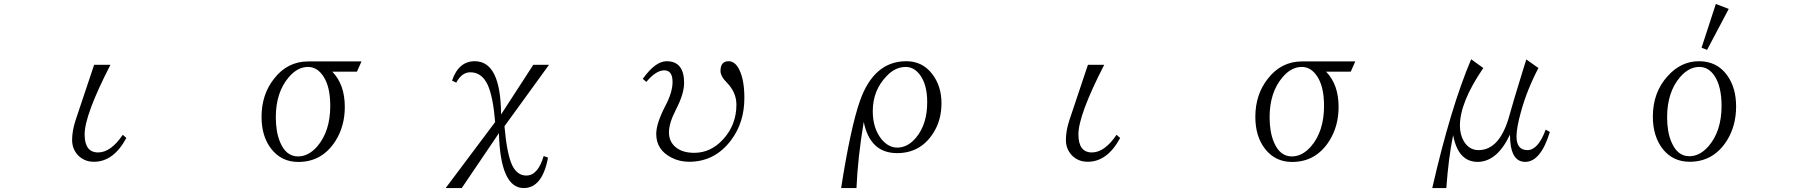

<svg xmlns="http://www.w3.org/2000/svg" viewBox="-20 -850 9040 966"><path d="M453.6 -523.9H535.6Q405.8 -271.5 405.8 -173.8Q405.8 -83 473.6 -83Q537.6 -83 597.7 -171.9L615.7 -155.8Q551.3 -36.1 452.6 -36.1Q404.3 -36.1 372.6 -68.8Q342.8 -100.6 342.8 -146Q342.8 -191.4 359.9 -244.1Z M1775.9 -489.3H1651.9Q1714.8 -424.8 1714.8 -312Q1714.8 -215.3 1668 -141.1Q1600.6 -35.2 1481 -35.2Q1396 -35.2 1344.7 -101.1Q1295.9 -163.6 1295.9 -262.2Q1295.9 -374.5 1358.9 -454.1Q1426.3 -541 1530.8 -541H1798.8ZM1529.8 -513.2Q1477.1 -513.2 1433.6 -462.4Q1367.7 -385.7 1367.7 -260.3Q1367.7 -187 1388.7 -136.2Q1418.5 -63 1479.5 -63Q1531.7 -63 1575.7 -112.8Q1641.6 -189.5 1641.6 -316.9Q1641.6 -413.6 1607.4 -465.3Q1576.2 -513.2 1529.8 -513.2Z M2222.2 96.2 2471.2 -235.8Q2460.9 -362.3 2434.1 -422.4Q2404.3 -486.3 2346.2 -486.3Q2303.2 -486.3 2275.4 -434.1L2254.4 -444.3Q2287.1 -542 2369.1 -542Q2499.5 -542 2501 -273.9L2663.1 -523.9H2742.2L2518.1 -214.8Q2530.3 -74.7 2557.1 -18.1Q2582.5 33.2 2627.9 33.2Q2686.5 33.2 2715.3 -64.9L2737.3 -57.1Q2708.5 96.2 2615.2 96.2Q2497.6 96.2 2490.2 -180.2L2303.2 96.2Z M3213.9 -453.1Q3277.3 -542 3334 -542Q3421.9 -542 3421.9 -433.1Q3421.9 -377.9 3380.9 -298.8Q3345.7 -230.5 3345.7 -184.1Q3345.7 -138.7 3377.9 -110.8Q3412.1 -81.1 3472.7 -81.1Q3556.2 -81.1 3618.2 -148.9Q3685.1 -222.2 3685.1 -323.2Q3685.1 -384.3 3638.2 -433.1Q3605 -465.8 3605 -493.2Q3605 -542 3646 -542Q3678.2 -542 3699.2 -500Q3725.1 -448.2 3725.1 -356.9Q3725.1 -234.4 3659.2 -146Q3577.6 -36.1 3446.8 -36.1Q3399.9 -36.1 3359.9 -56.2Q3281.7 -95.2 3281.7 -176.3Q3281.7 -229.5 3328.6 -319.3Q3363.8 -386.2 3363.8 -438Q3363.8 -496.1 3321.8 -496.1Q3280.8 -496.1 3231.9 -438Z M4211.9 96.2Q4259.8 -210 4307.1 -343.8Q4377.4 -542 4540 -542Q4620.6 -542 4669.9 -478Q4716.8 -417.5 4716.8 -330.6Q4716.8 -244.1 4674.8 -179.7Q4610.8 -79.6 4493.7 -79.6Q4357.4 -79.6 4325.7 -236.8Q4295.9 -59.1 4289.1 96.2ZM4537.1 -513.2Q4483.9 -513.2 4440.9 -467.3Q4371.1 -395.5 4371.1 -290.5Q4371.1 -204.1 4416 -148.4Q4451.2 -107.4 4494.1 -107.4Q4547.9 -107.4 4589.8 -158.7Q4645 -225.6 4645 -335.9Q4645 -425.3 4607.9 -474.1Q4578.1 -513.2 4537.1 -513.2Z M5453.6 -523.9H5535.6Q5405.8 -271.5 5405.8 -173.8Q5405.8 -83 5473.6 -83Q5537.6 -83 5597.7 -171.9L5615.7 -155.8Q5551.3 -36.1 5452.6 -36.1Q5404.3 -36.1 5372.6 -68.8Q5342.8 -100.6 5342.8 -146Q5342.8 -191.4 5359.9 -244.1Z M6775.9 -489.3H6651.9Q6714.8 -424.8 6714.8 -312Q6714.8 -215.3 6668 -141.1Q6600.6 -35.2 6481 -35.2Q6396 -35.2 6344.7 -101.1Q6295.9 -163.6 6295.9 -262.2Q6295.9 -374.5 6358.9 -454.1Q6426.3 -541 6530.8 -541H6798.8ZM6529.8 -513.2Q6477.1 -513.2 6433.6 -462.4Q6367.7 -385.7 6367.7 -260.3Q6367.7 -187 6388.7 -136.2Q6418.5 -63 6479.5 -63Q6531.7 -63 6575.7 -112.8Q6641.6 -189.5 6641.6 -316.9Q6641.6 -413.6 6607.4 -465.3Q6576.2 -513.2 6529.8 -513.2Z M7186 96.2Q7279.3 -311 7381.8 -551.8L7442.9 -507.8Q7325.2 -335.9 7325.2 -217.8Q7325.2 -174.3 7344.2 -140.6Q7371.1 -94.7 7418.9 -94.7Q7528.3 -94.7 7576.2 -275.9Q7590.8 -330.6 7646 -508.8L7659.2 -550.8L7720.2 -507.8Q7662.1 -397 7631.8 -285.6Q7609.9 -206.1 7609.9 -163.6Q7609.9 -94.7 7665 -94.7Q7718.3 -94.7 7756.8 -197.8L7777.8 -186Q7731.4 -35.6 7653.8 -35.6Q7577.1 -35.6 7577.1 -172.9Q7512.2 -35.6 7414.1 -35.6Q7316.4 -35.6 7291 -169.9Q7267.6 -54.7 7256.8 96.2Z M8527.8 -542Q8618.2 -542 8668.9 -472.2Q8714.8 -409.7 8714.8 -314Q8714.8 -216.3 8668 -142.1Q8600.6 -36.1 8481 -36.1Q8397.9 -36.1 8346.7 -99.1Q8295.9 -163.6 8295.9 -263.2Q8295.9 -385.3 8370.1 -466.8Q8437.5 -542 8527.8 -542ZM8529.8 -513.2Q8477.5 -513.2 8433.6 -462.9Q8367.7 -386.7 8367.7 -260.3Q8367.7 -186.5 8388.7 -137.2Q8418.5 -64 8479.5 -64Q8531.7 -64 8575.7 -113.8Q8641.6 -190.4 8641.6 -316.9Q8641.6 -413.1 8607.4 -466.3Q8577.1 -513.2 8529.8 -513.2ZM8612.8 -830.1 8677.7 -805.2 8568.8 -599.1 8541 -609.9Z"/></svg>

Font: I.Ming
Style: Regular
Weight: 400
Designer: Ichiten Fonts Project
Version: Version 6.11; Dec 27, 2019